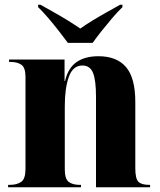

<svg xmlns="http://www.w3.org/2000/svg" viewBox="-20 -786 673 806"><path d="M14 0V-10H21Q51 -10 69 -22.5Q87 -35 87 -77V-463Q87 -502 70 -514Q53 -526 24 -526H18V-536H251V-446H253Q266 -501 301.5 -525.5Q337 -550 393 -550Q470 -550 509 -504.5Q548 -459 548 -358V-80Q548 -36 561 -23Q574 -10 606 -10H610V0H383V-380Q383 -449 370.5 -480Q358 -511 326 -511Q286 -511 269 -463.5Q252 -416 252 -341V-75Q252 -35 268.5 -22.5Q285 -10 314 -10H320V0ZM265 -606Q248 -629 226.5 -656.5Q205 -684 182.5 -710.5Q160 -737 140 -756V-766H150Q173 -753 203.5 -736Q234 -719 264 -700.5Q294 -682 317 -666Q339 -682 369.5 -700.5Q400 -719 430.5 -736Q461 -753 484 -766H494V-756Q474 -737 451.5 -710.5Q429 -684 407 -656.5Q385 -629 369 -606Z"/></svg>

Font: Noto Serif Display SemiCondensed ExtraBold
Style: Regular
Weight: 800
Width: 4
Designer: Monotype Design Team
Foundry: Monotype Imaging Inc.
Version: Version 2.009